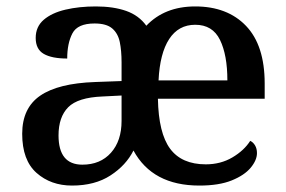

<svg xmlns="http://www.w3.org/2000/svg" viewBox="-20 -567 890 597"><path d="M204 10Q138 10 93.5 -29.5Q49 -69 49 -151Q49 -231 105 -269.5Q161 -308 276 -312L358 -315V-373Q358 -409 352.5 -436Q347 -463 329 -478.5Q311 -494 274 -494Q221 -494 205 -463Q189 -432 189 -385Q141 -385 116 -399.5Q91 -414 91 -449Q91 -484 116 -505.5Q141 -527 183.5 -537Q226 -547 278 -547Q333 -547 372.5 -533Q412 -519 435 -487Q492 -547 587 -547Q687 -547 745 -486.5Q803 -426 803 -307V-260H471Q473 -153 509 -104.5Q545 -56 620 -56Q666 -56 702.5 -77.5Q739 -99 758 -129Q767 -125 773 -115Q779 -105 779 -91Q779 -69 759.5 -45.5Q740 -22 700.5 -6Q661 10 600 10Q454 10 395 -99Q372 -53 323.5 -21.5Q275 10 204 10ZM687 -317Q687 -396 664 -443Q641 -490 587 -490Q535 -490 506 -445.5Q477 -401 473 -317ZM236 -55Q292 -55 325 -92Q358 -129 358 -191V-270L299 -267Q222 -264 192 -233.5Q162 -203 162 -146Q162 -55 236 -55Z"/></svg>

Font: Noto Serif NP Hmong Medium
Style: Regular
Weight: 500
Designer: Dalton Maag Ltd
Foundry: Dalton Maag Ltd
Version: Version 1.001; ttfautohint (v1.8.4.7-5d5b)